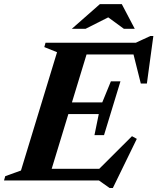

<svg xmlns="http://www.w3.org/2000/svg" viewBox="-48 -878 766 934"><path d="M485 36.5 433.5 0H-28.5L-22.5 -21L54 -48.5L229.5 -624L167.5 -649L173.5 -670H612.5L683.5 -703H698L666.5 -471.5H637L601.5 -613H373L302 -380H449.5L491.5 -482.5H538L458 -220.5H411.5L432.5 -323H284.5L203.5 -57H435L594 -215.5L617.5 -202.5L501 36.5ZM301.5 -738 438 -858H544.5L607.5 -738H554.5L478.5 -793.5L368.5 -738Z"/></svg>

Font: Newsreader Text
Style: Bold Italic
Weight: 700
Italic angle: -17°
Designer: Hugues Gentile
Foundry: Production Type
Version: Version 1.001